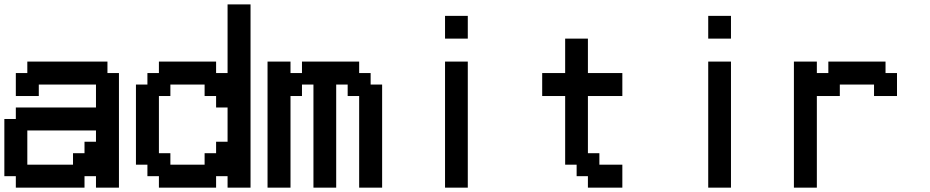

<svg xmlns="http://www.w3.org/2000/svg" viewBox="-20 -862 4271 882"><path d="M210.9 0H52.7V-26.4V-52.7H26.4H0V-184.6V-315.4H26.4H52.7V-341.8V-368.2H237.3H420.9V-420.9V-473.6H289.1H158.2V-447.3V-420.9H105.5H52.7V-473.6V-526.4H79.1H105.5V-552.7V-579.1H289.1H473.6V-552.7V-526.4H500H526.4V-262.7V0H473.6H420.9V-26.4V-52.7H394.5H368.2V-26.4V0ZM210.9 -105.5H315.4V-131.8V-158.2H341.8H368.2V-184.6V-210.9H394.5H420.9V-237.3V-262.7H262.7H105.5V-184.6V-105.5Z M841.8 0H710V-26.4V-52.7H683.6H657.2V-79.1V-105.5H630.9H604.5V-289.1V-473.6H630.9H657.2V-500V-526.4H683.6H710V-552.7V-579.1H841.8H972.7V-552.7V-526.4H999H1025.4V-684.6V-841.8H1078.1H1130.9V-420.9V0H1078.1H1025.4V-26.4V-52.7H999H972.7V-26.4V0ZM841.8 -105.5H919.9V-131.8V-158.2H946.3H972.7V-184.6V-210.9H999H1025.4V-289.1V-368.2H999H972.7V-394.5V-420.9H946.3H919.9V-447.3V-473.6H841.8H762.7V-447.3V-420.9H736.3H710V-289.1V-158.2H736.3H762.7V-131.8V-105.5Z M1261.7 0H1209V-289.1V-579.1H1261.7H1314.5V-552.7V-526.4H1340.8H1367.2V-552.7V-579.1H1498H1629.9V-552.7V-526.4H1656.2H1682.6V-500V-473.6H1709H1735.4V-237.3V0H1682.6H1629.9V-210.9V-420.9H1603.5H1577.1V-447.3V-473.6H1550.8H1524.4V-237.3V0H1471.7H1419.9V-237.3V-473.6H1393.6H1367.2V-447.3V-420.9H1340.8H1314.5V-210.9V0Z M2076.2 0H2024.4V-289.1V-579.1H2076.2H2128.9V-289.1V0ZM2076.2 -684.6H2024.4V-737.3V-789.1H2076.2H2128.9V-737.3V-684.6Z M2759.8 0H2680.7V-26.4V-52.7H2655.3H2628.9V-79.1V-105.5H2602.5H2576.2V-262.7V-420.9H2523.4H2470.7V-473.6V-526.4H2523.4H2576.2V-605.5V-684.6H2628.9H2680.7V-605.5V-526.4H2759.8H2838.9V-473.6V-420.9H2759.8H2680.7V-289.1V-158.2H2707H2733.4V-131.8V-105.5H2786.1H2838.9V-52.7V0Z M3285.2 0H3233.4V-289.1V-579.1H3285.2H3337.9V-289.1V0ZM3285.2 -684.6H3233.4V-737.3V-789.1H3285.2H3337.9V-737.3V-684.6Z M3679.7 0H3627V-289.1V-579.1H3679.7H3732.4V-552.7V-526.4H3758.8H3785.2V-552.7V-579.1H3916H4047.9V-552.7V-526.4H4074.2H4100.6V-473.6V-420.9H4047.9H3995.1V-447.3V-473.6H3916H3837.9V-447.3V-420.9H3785.2H3732.4V-210.9V0Z"/></svg>

Font: VCR Jazz Mono
Style: Regular
Weight: 400
Version: Version 3.1